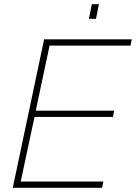

<svg xmlns="http://www.w3.org/2000/svg" viewBox="-20 -898 650 918"><path d="M405 -808H439L453 -878H419ZM41 0H468L474 -30H79L145 -339H520L526 -369H151L217 -680H604L610 -710H191Z"/></svg>

Font: Geist Thin
Style: Italic
Weight: 100
Italic angle: -12°
Designer: Basement.studio, Andrés Briganti, Mateo Zaragoza
Foundry: Basement.studio, Vercel, Andrés Briganti, Guido Ferreyra, Mateo Zaragoza
Version: Version 1.500